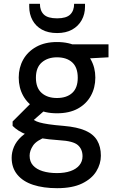

<svg xmlns="http://www.w3.org/2000/svg" viewBox="-20 -753 619 1005"><path d="M279 232Q207 232 153.5 214.5Q100 197 70.5 161Q41 125 41 73Q41 44 53 15.5Q65 -13 92 -38Q119 -63 164 -82L225 -38Q171 -18 153 9Q135 36 135 62Q135 93 153 113Q171 133 203.5 143Q236 153 278 153Q319 153 349 142.5Q379 132 395.5 112Q412 92 412 65Q412 28 387.5 6.5Q363 -15 291 -19Q233 -23 192 -30Q151 -37 123.5 -47Q96 -57 77.5 -69Q59 -81 46 -94V-117L147 -218L232 -191L118 -91L139 -138Q150 -130 160 -123.5Q170 -117 187.5 -112Q205 -107 235 -102.5Q265 -98 314 -94Q384 -88 426.5 -69.5Q469 -51 488.5 -18Q508 15 508 62Q508 105 484 144Q460 183 409.5 207.5Q359 232 279 232ZM278 -160Q214 -160 169.5 -184.5Q125 -209 101.5 -251.5Q78 -294 78 -347Q78 -399 101.5 -441Q125 -483 170 -508Q215 -533 278 -533Q343 -533 387.5 -508Q432 -483 455.5 -441Q479 -399 479 -347Q479 -294 455.5 -251.5Q432 -209 387.5 -184.5Q343 -160 278 -160ZM278 -240Q329 -240 358 -266.5Q387 -293 387 -346Q387 -400 358 -426.5Q329 -453 278 -453Q230 -453 199 -426.5Q168 -400 168 -346Q168 -293 198 -266.5Q228 -240 278 -240ZM365 -443 341 -521H548V-453ZM279 -580Q232 -580 199.5 -598Q167 -616 150 -647.5Q133 -679 133 -718V-733H189Q189 -697 209.5 -677Q230 -657 279 -657Q327 -657 347.5 -677Q368 -697 368 -733H425V-718Q425 -679 407.5 -647.5Q390 -616 357.5 -598Q325 -580 279 -580Z"/></svg>

Font: DM Sans 10pt Medium
Style: Regular
Weight: 500
Version: Version 4.004;gftools[0.9.30]